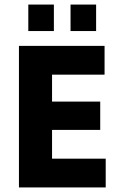

<svg xmlns="http://www.w3.org/2000/svg" viewBox="-20 -821 512 841"><path d="M443 0V-126H208V-252H419V-376H208V-494H438V-620H63V0ZM216 -685V-801H104V-685ZM401 -685V-801H289V-685Z"/></svg>

Font: Gemini
Style: Regular
Weight: 700
Designer: Pushpananda Ekanayake, Sol Matas, Kosala Senevirathne
Foundry: Mooniak
Version: Version 1.000;PS 1.0;hotconv 1.0.86;makeotf.lib2.5.63406